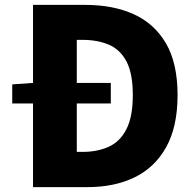

<svg xmlns="http://www.w3.org/2000/svg" viewBox="-20 -765 798 785"><path d="M115 0V-342H30V-420L115 -426V-745H329Q443 -745 527.5 -706.5Q612 -668 659 -587Q706 -506 706 -376Q706 -247 659.5 -163.5Q613 -80 530.5 -40Q448 0 339 0ZM294 -144H318Q378 -144 424.5 -165Q471 -186 497 -237Q523 -288 523 -376Q523 -465 497 -514Q471 -563 424.5 -582.5Q378 -602 318 -602H294V-426H433V-342H294Z"/></svg>

Font: Source Han Sans TC Heavy
Style: Regular
Weight: 900
Designer: Ryoko NISHIZUKA Ë•øÂ°öÊ∂ºÂ≠ê (kana, bopomofo & ideographs); Paul D. Hunt (Latin, Greek & Cyrillic); Sandoll Communicatio
Foundry: Adobe
Version: Version 2.004;hotconv 1.0.118;makeotfexe 2.5.65603